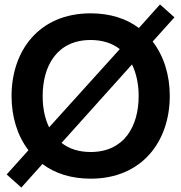

<svg xmlns="http://www.w3.org/2000/svg" viewBox="-20 -792 816 864"><path d="M388 12C621 12 744 -158 744 -360C744 -453 718 -539 667 -605L765 -714L700 -772L605 -666C549 -708 476 -732 388 -732C154 -732 32 -562 32 -360C32 -267 58 -181 108 -116L10 -7L76 52L171 -54C227 -12 299 12 388 12ZM388 -108C333 -108 290 -123 257 -149L574 -502C594 -461 604 -412 604 -360C604 -224 539 -108 388 -108ZM172 -360C172 -496 237 -612 388 -612C442 -612 486 -597 519 -571L201 -219C181 -260 172 -308 172 -360Z"/></svg>

Font: Aspekta 600
Style: Regular
Weight: 600
Designer: Ivo Dolenc
Version: Version 2.100